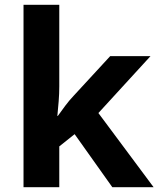

<svg xmlns="http://www.w3.org/2000/svg" viewBox="-20 -780 660 800"><path d="M227 -760V-420Q227 -389 224.5 -358.5Q222 -328 219 -297H221Q236 -318 252 -339.5Q268 -361 286 -380L439 -546H607L390 -309L620 0H448L291 -221L227 -170V0H78V-760Z"/></svg>

Font: Noto IKEA Latin
Style: Bold
Weight: 700
Designer: Monotype Design Team
Foundry: Monotype Imaging Inc.
Version: Version 1.0